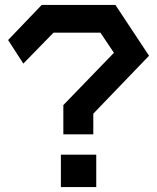

<svg xmlns="http://www.w3.org/2000/svg" viewBox="-20 -731 640 782"><path d="M150 -711 13 -568 75 -472 198 -598H389L444 -516L238 -303V-184H360V-268L587 -504L450 -711ZM228 31H372V-101H228Z"/></svg>

Font: Kode Mono
Style: Bold
Weight: 700
Monospace: yes
Designer: Isa Ozler
Foundry: Kadena LLC
Version: Version 1.206;gftools[0.9.28]